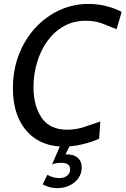

<svg xmlns="http://www.w3.org/2000/svg" viewBox="-20 -734 641 980"><path d="M305 14Q226 14 168 -21.5Q110 -57 78 -123.5Q46 -190 46 -284Q46 -377 76.5 -455.5Q107 -534 160.5 -592Q214 -650 283.5 -682Q353 -714 431 -714Q480 -714 525.5 -702Q571 -690 601 -673L575 -585Q540 -599 503 -613.5Q466 -628 418 -628Q355 -628 305.5 -600Q256 -572 221.5 -524Q187 -476 169 -415Q151 -354 151 -289Q151 -194 192.5 -133Q234 -72 323 -72Q368 -72 410 -86Q452 -100 492 -114L486 -26Q449 -9 400.5 2.5Q352 14 305 14ZM302 79 272 64Q285 60 297 57Q309 54 322 54Q357 54 377 71.5Q397 89 397 120Q397 166 361 196Q325 226 273 226Q247 226 229 220Q211 214 198 207L222 158Q235 166 250 170.5Q265 175 282 175Q308 175 323 162.5Q338 150 338 131Q338 97 294 97Q283 97 271 98.5Q259 100 246 105L291 0H341Z"/></svg>

Font: Cabin VF Beta
Style: Italic
Weight: 400
Italic angle: -7°
Designer: Pablo Impallari
Foundry: Pablo Impallari. http://www.impallari.com Igino Marini. http://www.ikern.com
Version: Version 2.300